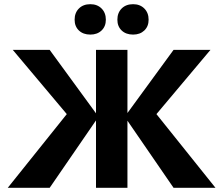

<svg xmlns="http://www.w3.org/2000/svg" viewBox="-20 -896 1065 916"><path d="M808 0 575 -339 808 -658H984L683 -300L690 -397L1008 0ZM17 0 335 -397 342 -300 41 -658H217L450 -339L217 0ZM438 0V-658H588V0ZM411 -731Q377 -731 356.5 -750.5Q336 -770 336 -802Q336 -835 356.5 -855.5Q377 -876 411 -876Q444 -876 464.5 -855.5Q485 -835 485 -802Q485 -770 464.5 -750.5Q444 -731 411 -731ZM615 -731Q581 -731 560.5 -750.5Q540 -770 540 -802Q540 -835 560.5 -855.5Q581 -876 615 -876Q648 -876 668.5 -855.5Q689 -835 689 -802Q689 -770 668.5 -750.5Q648 -731 615 -731Z"/></svg>

Font: Ysabeau Infant ExtraBold
Style: Regular
Weight: 800
Designer: Christian Thalmann (Catharsis Fonts)
Version: Version 2.001;gftools[0.9.30]; featfreeze: ss01,ss02,lnum